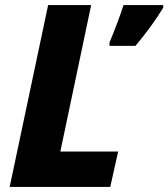

<svg xmlns="http://www.w3.org/2000/svg" viewBox="-20 -734 661 754"><path d="M18 0 169 -714H338L217 -139H444L413 0ZM410 -554V-567Q423 -598 439 -640Q455 -682 465 -714H621V-704Q577 -631 512 -554Z"/></svg>

Font: Noto Sans Disp ExtBd
Style: Italic
Weight: 800
Italic angle: -12°
Designer: Monotype Design Team
Foundry: Monotype Imaging Inc.
Version: Version 2.000;GOOG;noto-source:20170915:90ef993387c0